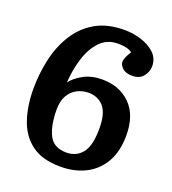

<svg xmlns="http://www.w3.org/2000/svg" viewBox="-133 -814 831 929"><g transform="rotate(20 282.5 -350.0)"><path d="M283 14Q190 14 135 -26.5Q80 -67 56 -137.5Q32 -208 32 -296Q32 -373 48.5 -447.5Q65 -522 102.5 -582.5Q140 -643 201 -678.5Q262 -714 351 -714Q393 -714 435.5 -701Q478 -688 506.5 -661.5Q535 -635 535 -594Q535 -566 516 -542Q497 -518 460 -518Q425 -518 408.5 -534Q392 -550 392 -565Q392 -585 416 -623Q394 -641 344 -641Q287 -641 251 -603Q215 -565 196.5 -505.5Q178 -446 174 -380Q195 -408 235.5 -430Q276 -452 331 -452Q420 -452 476 -396.5Q532 -341 532 -237Q532 -155 500 -99Q468 -43 412 -14.5Q356 14 283 14ZM287 -60Q338 -60 368 -97.5Q398 -135 398 -223Q398 -302 368.5 -335.5Q339 -369 290 -369Q260 -369 233 -355.5Q206 -342 189 -313.5Q172 -285 172 -240Q172 -159 196.5 -109.5Q221 -60 287 -60Z"/></g></svg>

Font: Literata SemiBold
Style: Regular
Weight: 600
Designer: Latin by Veronika Burian and Jose Scaglione. Greek by Irene Vlachou. Cyrillic by Vera Evstafieva.
Foundry: TypeTogether
Version: Version 3.103; ttfautohint (v1.8.4.7-5d5b);gftools[0.9.29]